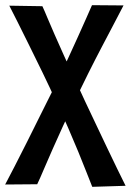

<svg xmlns="http://www.w3.org/2000/svg" viewBox="-35 -712 506 743"><path d="M-15 2Q0 -26 22 -69Q44 -112 70.5 -164.5Q97 -217 125.5 -275Q154 -333 183 -390Q206 -438 227.5 -484Q249 -530 267 -570.5Q285 -611 299 -642Q313 -673 321 -692L443 -691Q428 -662 406.5 -621Q385 -580 359.5 -531.5Q334 -483 307 -429Q280 -375 253 -319Q230 -271 208.5 -223.5Q187 -176 168 -133.5Q149 -91 134.5 -56.5Q120 -22 109 1ZM322 11Q313 -11 299.5 -46Q286 -81 268 -124.5Q250 -168 229 -216.5Q208 -265 185 -313Q158 -373 130 -430.5Q102 -488 77 -538.5Q52 -589 32.5 -628Q13 -667 1 -690L129 -688Q137 -671 148.5 -643Q160 -615 176 -579Q192 -543 210.5 -501.5Q229 -460 250 -416Q271 -369 293.5 -321.5Q316 -274 338 -227.5Q360 -181 380.5 -138Q401 -95 419 -58Q437 -21 451 7Z"/></svg>

Font: Truculenta
Style: Bold
Weight: 700
Designer: Ivan Castro, Eva Sanz & Omnibus-Type Team
Foundry: Omnibus-Type
Version: Version 1.002